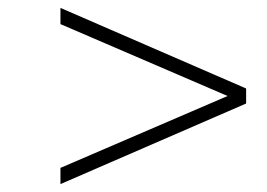

<svg xmlns="http://www.w3.org/2000/svg" viewBox="-20 -586 676 486"><path d="M133 -120V-161L556 -343L133 -525V-566L603 -362V-324Z"/></svg>

Font: Overpass Thin
Style: Italic
Weight: 250
Italic angle: -10°
Designer: Delve Withrington, Dave Bailey, Thomas Jockin
Foundry: Delve Fonts LLC
Version: Version 4.000